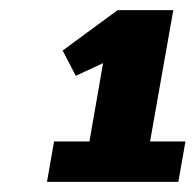

<svg xmlns="http://www.w3.org/2000/svg" viewBox="-20 -720 387 380"><path d="M157 -440H87L73 -360H333L347 -440H277L323 -700H213L104 -620L130 -570L184 -595Z"/></svg>

Font: Scada
Style: Bold Italic
Weight: 700
Designer: Jovanny Lemonad
Foundry: Jovanny Lemonad
Version: Version 3.005